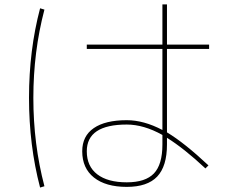

<svg xmlns="http://www.w3.org/2000/svg" viewBox="-20 -800 1040 863"><path d="M349.6 -120.1Q349.6 -188.5 401.4 -224.1Q453.1 -259.8 549.8 -259.8Q626 -259.8 710 -215.8V-580.1H370.1V-599.6H710V-780.3H730.5V-599.6H919.9V-580.1H730.5V-205.1Q808.6 -158.2 917 -56.6L903.3 -43Q808.6 -131.8 730.5 -180.7V-150.4Q730.5 -52.7 686.5 -6.3Q642.6 40 549.8 40Q455.1 40 402.3 -2Q349.6 -43.9 349.6 -120.1ZM160.2 -762.7 179.7 -756.8Q129.9 -567.4 129.9 -359.9Q129.9 -152.3 179.7 37.1L160.2 43Q110.4 -146.5 110.4 -360.4Q110.4 -574.2 160.2 -762.7ZM710 -193.4Q626 -240.2 549.8 -240.2Q370.1 -240.2 370.1 -120.1Q370.1 -52.7 417 -16.6Q463.9 19.5 549.8 19.5Q633.8 19.5 671.9 -20.5Q710 -60.5 710 -150.4Z"/></svg>

Font: Mgen+ 1m thin
Style: Regular
Weight: 100
Designer: [Source Han Sans]
Ryoko NISHIZUKA  (kana & ideographs); Paul D. Hunt (Latin, Greek & Cyrillic); Wenlong ZHANG  (bopomofo
Version: Version 1.059.20150602